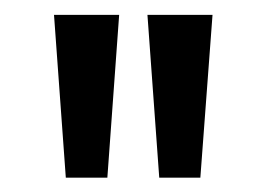

<svg xmlns="http://www.w3.org/2000/svg" viewBox="-20 -802 363 262"><path d="M181.2 -781.7H270L253.4 -559.6H197.3ZM53.7 -781.7H142.6L126.5 -559.6H69.8Z"/></svg>

Font: Spartan MB Med
Style: Regular
Weight: 500
Designer: Matt Bailey, Mirko Velimirovic
Foundry: Matt Bailey
Version: Version 1.005